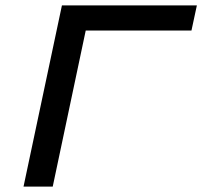

<svg xmlns="http://www.w3.org/2000/svg" viewBox="-20 -690 748 710"><path d="M67 0H175L297 -577H688L708 -670H209Z"/></svg>

Font: LT Wave Text Medium Italic
Style: Regular
Weight: 500
Designer: Daniel Lyons
Version: Version 2.5 (Glyphs App)